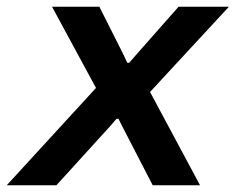

<svg xmlns="http://www.w3.org/2000/svg" viewBox="-63 -552 702 572"><path d="M-43 0 223 -290 92 -532H233L306 -387L316 -365H322L341 -387L469 -532H619L384 -278L533 0H392L301 -176L290 -198H284L265 -176L105 0Z"/></svg>

Font: Mona Sans ExtraLight SemiBold
Style: Italic
Weight: 600
Italic angle: -11.6951°
Version: Version 2.000